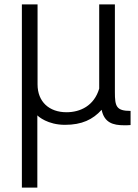

<svg xmlns="http://www.w3.org/2000/svg" viewBox="-20 -518 624 869"><path d="M571 -16C506 -16 500 -37 500 -101V-498H429V-117C406 -39 343 -10 281 -10C203 -10 150 -57 150 -136V-498H79V331H149V4C153 9 196 47 274 47C351 47 400 23 440 -21C452 37 491 49 542 49C551 49 561 49 571 48Z"/></svg>

Font: LINE Seed JP_OTF Regular
Style: Regular
Weight: 400
Designer: LY Corporation & Fontrix & Fontworks
Version: Version 1.002